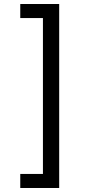

<svg xmlns="http://www.w3.org/2000/svg" viewBox="-20 -802 455 957"><path d="M81 65H194V-712H81V-782H275V135H81Z"/></svg>

Font: uhindi05
Style: Book
Weight: 400
Designer: Jelle Bosma - Monotype Design Team
Foundry: Monotype Imaging Inc.
Version: Version 2.003